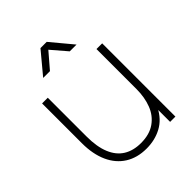

<svg xmlns="http://www.w3.org/2000/svg" viewBox="-214 -869 1001 1001"><g transform="rotate(-45 286.5 -369.0)"><path d="M158 -630 258 -750H304L404 -630H354L281 -715L208 -630ZM279 12Q211 12 161.8 -19Q112.5 -50 86.2 -108.2Q60 -166.5 60 -246V-540H102V-254Q102 -178 122.8 -128Q143.5 -78 183 -53.5Q222.5 -29 279 -29Q342 -29 382.8 -57.8Q423.5 -86.5 442.2 -135.2Q461 -184 461 -245L500 -246Q500 -157.5 470.5 -99.5Q441 -41.5 391.2 -14.8Q341.5 12 279 12ZM464 0V-110H461V-540H503V0Z"/></g></svg>

Font: Manrope
Style: Regular
Weight: 400
Designer: Mikhail Sharanda
Foundry: Mikhail Sharanda
Version: Version 4.503